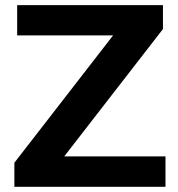

<svg xmlns="http://www.w3.org/2000/svg" viewBox="-20 -717 685 737"><path d="M615.2 -116.7V0H35.2V-92.3L414.1 -581.1H45.9V-697.3H605.5V-605.5L226.6 -116.7Z"/></svg>

Font: Lunasima
Style: Bold
Weight: 700
Designer: The DocRepair Project, Monotype Design Team
Foundry: Google
Version: Version 2.009